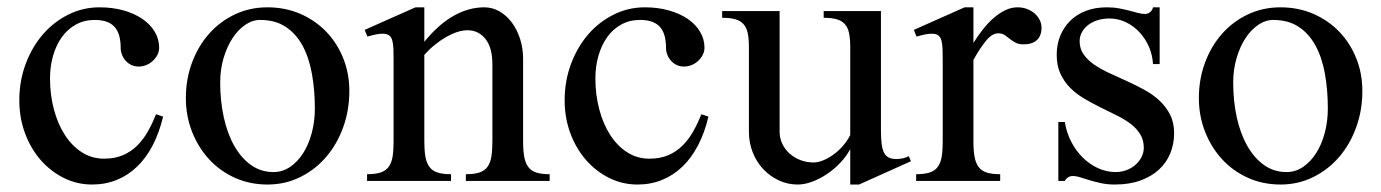

<svg xmlns="http://www.w3.org/2000/svg" viewBox="-20 -489 3734 519"><path d="M229 9.8Q188 9.8 152.3 -8.1Q116.7 -25.9 89.8 -56.6Q63 -87.4 47.6 -128.9Q32.2 -170.4 32.2 -217.8Q32.2 -270 49.3 -315.9Q66.4 -361.8 95.7 -395.8Q125 -429.7 164.6 -449.5Q204.1 -469.2 249 -469.2Q284.2 -469.2 313.7 -460.9Q343.3 -452.6 364.7 -438Q386.2 -423.3 398.2 -403.3Q410.2 -383.3 410.2 -359.9Q410.2 -349.6 405.3 -340.3Q400.4 -331.1 392.6 -324Q384.8 -316.9 375 -313Q365.2 -309.1 355 -309.1Q343.8 -309.1 334.7 -313.5Q325.7 -317.9 319.3 -325.2Q313 -332.5 309.6 -341.6Q306.2 -350.6 306.2 -359.9Q306.2 -376 303 -389.6Q299.8 -403.3 292 -413.6Q284.2 -423.8 270.5 -429.4Q256.8 -435.1 235.8 -435.1Q207.5 -435.1 185.1 -422.6Q162.6 -410.2 147.2 -388.7Q131.8 -367.2 123.5 -338.4Q115.2 -309.6 115.2 -276.9Q115.2 -232.9 125.7 -193.4Q136.2 -153.8 155.3 -124.3Q174.3 -94.7 201.2 -77.4Q228 -60.1 261.2 -60.1Q290.5 -60.1 312.5 -69.6Q334.5 -79.1 351.1 -95.7Q367.7 -112.3 379.9 -134Q392.1 -155.8 401.9 -180.2L420.9 -173.8Q410.6 -130.4 392.8 -96.2Q375 -62 350.6 -38.6Q326.2 -15.1 295.7 -2.7Q265.1 9.8 229 9.8Z M703.1 9.8Q655.3 9.8 614.7 -8.5Q574.2 -26.9 544.9 -58.8Q515.6 -90.8 499 -133.3Q482.4 -175.8 482.4 -224.1Q482.4 -274.9 499 -319.6Q515.6 -364.3 544.9 -397.5Q574.2 -430.7 614.7 -450Q655.3 -469.2 703.1 -469.2Q751 -469.2 791.5 -451.7Q832 -434.1 861.6 -403.6Q891.1 -373 907.7 -331.8Q924.3 -290.5 924.3 -243.2Q924.3 -190.9 907.7 -145Q891.1 -99.1 861.6 -64.7Q832 -30.3 791.5 -10.3Q751 9.8 703.1 9.8ZM719.2 -23.9Q743.7 -23.9 764.2 -37.8Q784.7 -51.8 799.6 -75.2Q814.5 -98.6 822.8 -129.9Q831.1 -161.1 831.1 -195.8Q831.1 -245.6 823.2 -289.3Q815.4 -333 797.9 -365.5Q780.3 -397.9 752.2 -416.5Q724.1 -435.1 683.1 -435.1Q662.1 -435.1 642.6 -421.6Q623 -408.2 608.2 -385.3Q593.3 -362.3 584.2 -331.5Q575.2 -300.8 575.2 -266.1Q575.2 -215.8 585 -171.6Q594.7 -127.4 613.3 -94.7Q631.8 -62 658.4 -43Q685.1 -23.9 719.2 -23.9Z M1043.9 -323.2Q1043.9 -342.8 1043.5 -356.7Q1043 -370.6 1040.3 -379.9Q1037.6 -389.2 1031.5 -393.6Q1025.4 -397.9 1014.2 -397.9Q1006.3 -397.9 996.6 -396Q986.8 -394 973.1 -390.1L965.8 -408.2L1103 -469.2H1127V-376Q1165 -422.9 1205.8 -446Q1246.6 -469.2 1289.1 -469.2Q1311 -469.2 1330.1 -458.3Q1349.1 -447.3 1363.3 -428.5Q1377.4 -409.7 1385.7 -384.3Q1394 -358.9 1394 -330.1V-106.9Q1394 -82.5 1397 -65.7Q1399.9 -48.8 1407.7 -38.1Q1415.5 -27.3 1429.4 -22.7Q1443.4 -18.1 1465.8 -18.1V0H1239.3V-18.1Q1262.2 -18.1 1276.4 -22.9Q1290.5 -27.8 1298.1 -38.6Q1305.7 -49.3 1308.3 -66.2Q1311 -83 1311 -106.9V-314.9Q1311 -360.4 1292.2 -383.8Q1273.4 -407.2 1244.1 -407.2Q1231 -407.2 1216.3 -402.6Q1201.7 -397.9 1186.3 -389.2Q1170.9 -380.4 1155.8 -368.2Q1140.6 -356 1127 -340.8V-106.9Q1127 -82.5 1129.9 -65.7Q1132.8 -48.8 1140.6 -38.1Q1148.4 -27.3 1162.6 -22.7Q1176.8 -18.1 1199.2 -18.1V0H972.2V-18.1Q995.1 -18.1 1009.3 -22.9Q1023.4 -27.8 1031 -38.6Q1038.6 -49.3 1041.3 -66.2Q1043.9 -83 1043.9 -106.9Z M1703.1 9.8Q1662.1 9.8 1626.5 -8.1Q1590.8 -25.9 1564 -56.6Q1537.1 -87.4 1521.7 -128.9Q1506.3 -170.4 1506.3 -217.8Q1506.3 -270 1523.4 -315.9Q1540.5 -361.8 1569.8 -395.8Q1599.1 -429.7 1638.7 -449.5Q1678.2 -469.2 1723.1 -469.2Q1758.3 -469.2 1787.8 -460.9Q1817.4 -452.6 1838.9 -438Q1860.4 -423.3 1872.3 -403.3Q1884.3 -383.3 1884.3 -359.9Q1884.3 -349.6 1879.4 -340.3Q1874.5 -331.1 1866.7 -324Q1858.9 -316.9 1849.1 -313Q1839.4 -309.1 1829.1 -309.1Q1817.9 -309.1 1808.8 -313.5Q1799.8 -317.9 1793.5 -325.2Q1787.1 -332.5 1783.7 -341.6Q1780.3 -350.6 1780.3 -359.9Q1780.3 -376 1777.1 -389.6Q1773.9 -403.3 1766.1 -413.6Q1758.3 -423.8 1744.6 -429.4Q1731 -435.1 1710 -435.1Q1681.6 -435.1 1659.2 -422.6Q1636.7 -410.2 1621.3 -388.7Q1606 -367.2 1597.7 -338.4Q1589.4 -309.6 1589.4 -276.9Q1589.4 -232.9 1599.9 -193.4Q1610.4 -153.8 1629.4 -124.3Q1648.4 -94.7 1675.3 -77.4Q1702.1 -60.1 1735.4 -60.1Q1764.6 -60.1 1786.6 -69.6Q1808.6 -79.1 1825.2 -95.7Q1841.8 -112.3 1854 -134Q1866.2 -155.8 1876 -180.2L1895 -173.8Q1884.8 -130.4 1866.9 -96.2Q1849.1 -62 1824.7 -38.6Q1800.3 -15.1 1769.8 -2.7Q1739.3 9.8 1703.1 9.8Z M2087.4 -459V-132.8Q2087.4 -115.7 2094.5 -100.6Q2101.6 -85.4 2114 -74.2Q2126.5 -63 2143.3 -56.4Q2160.2 -49.8 2179.2 -49.8Q2191.4 -49.8 2205.6 -55.7Q2219.7 -61.5 2233.4 -71.5Q2247.1 -81.5 2258.8 -95Q2270.5 -108.4 2278.3 -124V-361.8Q2278.3 -384.3 2275.1 -399.4Q2272 -414.6 2263.7 -423.8Q2255.4 -433.1 2241.5 -437Q2227.5 -440.9 2206.5 -440.9V-459H2361.3V-136.2Q2361.3 -114.3 2363.3 -99.4Q2365.2 -84.5 2370.1 -75.4Q2375 -66.4 2383.1 -62.7Q2391.1 -59.1 2403.3 -59.1Q2410.6 -59.1 2419.4 -60.8Q2428.2 -62.5 2436.5 -66.9L2442.4 -53.2L2302.2 9.8H2278.3V-85.9Q2267.6 -65.9 2251 -48.6Q2234.4 -31.2 2215.1 -18.3Q2195.8 -5.4 2175.3 2.2Q2154.8 9.8 2136.2 9.8Q2108.9 9.8 2085 -1.5Q2061 -12.7 2043 -32Q2024.9 -51.3 2014.6 -77.4Q2004.4 -103.5 2004.4 -132.8V-361.8Q2004.4 -384.3 2001.2 -399.4Q1998 -414.6 1989.7 -423.8Q1981.4 -433.1 1967.5 -437Q1953.6 -440.9 1932.1 -440.9V-459Z M2528.3 -323.2Q2528.3 -342.8 2527.8 -356.7Q2527.3 -370.6 2524.7 -379.9Q2522 -389.2 2515.9 -393.6Q2509.8 -397.9 2498.5 -397.9Q2490.7 -397.9 2481 -396Q2471.2 -394 2457.5 -390.1L2450.2 -408.2L2587.4 -469.2H2611.3V-373Q2623.5 -392.6 2637.2 -409.9Q2650.9 -427.2 2666 -440.4Q2681.2 -453.6 2697.3 -461.4Q2713.4 -469.2 2730.5 -469.2Q2744.1 -469.2 2755.9 -464.8Q2767.6 -460.4 2776.4 -452.9Q2785.2 -445.3 2790.3 -435.3Q2795.4 -425.3 2795.4 -414.1Q2795.4 -392.1 2782.7 -380.6Q2770 -369.1 2747.6 -369.1Q2733.4 -369.1 2724.9 -373.8Q2716.3 -378.4 2709.5 -384Q2702.6 -389.6 2695.8 -394.3Q2689 -398.9 2678.2 -398.9Q2661.6 -398.9 2645 -378.4Q2628.4 -357.9 2611.3 -327.1V-106.9Q2611.3 -82.5 2614.3 -65.7Q2617.2 -48.8 2625 -38.1Q2632.8 -27.3 2647 -22.7Q2661.1 -18.1 2683.6 -18.1V0H2456.5V-18.1Q2479.5 -18.1 2493.7 -22.9Q2507.8 -27.8 2515.4 -38.6Q2522.9 -49.3 2525.6 -66.2Q2528.3 -83 2528.3 -106.9Z M2840.8 -159.2H2858.4Q2862.8 -130.9 2875.5 -106.2Q2888.2 -81.5 2906.7 -63.2Q2925.3 -44.9 2948.2 -34.4Q2971.2 -23.9 2995.6 -23.9Q3011.7 -23.9 3025.6 -29.3Q3039.6 -34.7 3049.8 -43.9Q3060.1 -53.2 3065.9 -64.9Q3071.8 -76.7 3071.8 -89.8Q3071.8 -110.8 3061.8 -126.7Q3051.8 -142.6 3035.2 -155Q3018.6 -167.5 2997.3 -177.7Q2976.1 -188 2954.1 -199Q2932.1 -210 2910.9 -222.4Q2889.6 -234.9 2873 -251.5Q2856.4 -268.1 2846.4 -289.8Q2836.4 -311.5 2836.4 -340.8Q2836.4 -368.7 2845.9 -392.1Q2855.5 -415.5 2873 -432.9Q2890.6 -450.2 2915.5 -459.7Q2940.4 -469.2 2971.7 -469.2Q2990.2 -469.2 3005.4 -466.3Q3020.5 -463.4 3033 -460.2Q3045.4 -457 3055.9 -454.1Q3066.4 -451.2 3075.7 -451.2Q3082.5 -451.2 3088.9 -456.3Q3095.2 -461.4 3096.7 -469.2H3114.7V-315.9H3096.7Q3095.2 -341.3 3085.2 -363.8Q3075.2 -386.2 3059.3 -402.8Q3043.5 -419.4 3022.9 -429.2Q3002.4 -439 2979.5 -439Q2960.9 -439 2946 -434.1Q2931.2 -429.2 2920.7 -420.9Q2910.2 -412.6 2904.3 -401.4Q2898.4 -390.1 2898.4 -377.9Q2898.4 -356.9 2909.4 -341.6Q2920.4 -326.2 2938.2 -314Q2956.1 -301.8 2979 -291.3Q3002 -280.8 3026.1 -269.8Q3050.3 -258.8 3073.2 -246.3Q3096.2 -233.9 3114 -217.3Q3131.8 -200.7 3142.8 -179.2Q3153.8 -157.7 3153.8 -128.9Q3153.8 -99.6 3143.3 -74.2Q3132.8 -48.8 3112.5 -30.3Q3092.3 -11.7 3062.5 -1Q3032.7 9.8 2993.7 9.8Q2973.1 9.8 2956.3 6.1Q2939.5 2.4 2925.8 -1.7Q2912.1 -5.9 2900.6 -9.5Q2889.2 -13.2 2879.4 -13.2Q2872.6 -13.2 2866.7 -9.3Q2860.8 -5.4 2858.4 0H2840.8Z M3441.4 9.8Q3393.6 9.8 3353 -8.5Q3312.5 -26.9 3283.2 -58.8Q3253.9 -90.8 3237.3 -133.3Q3220.7 -175.8 3220.7 -224.1Q3220.7 -274.9 3237.3 -319.6Q3253.9 -364.3 3283.2 -397.5Q3312.5 -430.7 3353 -450Q3393.6 -469.2 3441.4 -469.2Q3489.3 -469.2 3529.8 -451.7Q3570.3 -434.1 3599.9 -403.6Q3629.4 -373 3646 -331.8Q3662.6 -290.5 3662.6 -243.2Q3662.6 -190.9 3646 -145Q3629.4 -99.1 3599.9 -64.7Q3570.3 -30.3 3529.8 -10.3Q3489.3 9.8 3441.4 9.8ZM3457.5 -23.9Q3481.9 -23.9 3502.4 -37.8Q3522.9 -51.8 3537.8 -75.2Q3552.7 -98.6 3561 -129.9Q3569.3 -161.1 3569.3 -195.8Q3569.3 -245.6 3561.5 -289.3Q3553.7 -333 3536.1 -365.5Q3518.6 -397.9 3490.5 -416.5Q3462.4 -435.1 3421.4 -435.1Q3400.4 -435.1 3380.9 -421.6Q3361.3 -408.2 3346.4 -385.3Q3331.5 -362.3 3322.5 -331.5Q3313.5 -300.8 3313.5 -266.1Q3313.5 -215.8 3323.2 -171.6Q3333 -127.4 3351.6 -94.7Q3370.1 -62 3396.7 -43Q3423.3 -23.9 3457.5 -23.9Z"/></svg>

Font: Tunjung putih
Style: Regular
Weight: 400
Designer: R.S. Wihananto
Foundry: R.S. Wihananto
Version: Version 2.0.1